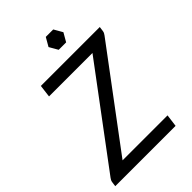

<svg xmlns="http://www.w3.org/2000/svg" viewBox="-258 -1006 1114 1114"><g transform="rotate(-45 299.0 -449.0)"><path d="M597.5 -716.5 593.5 -686.5Q592.5 -679.5 589.5 -673.8Q586.5 -668 582 -662L144 -76H513L503 0H8L12 -29.5Q13 -36.5 15.8 -42Q18.5 -47.5 23 -53.5L461 -640H104.5L114 -716.5ZM427 -844.5 396.5 -897.5H335.5L305 -844.5L335.5 -791.5H396.5Z"/></g></svg>

Font: LatoHex
Style: Italic
Weight: 400
Italic angle: -7°
Designer: Lukasz Dziedzic
Foundry: tyPoland Lukasz Dziedzic
Version: Version 1.104; Western+Polish opensource